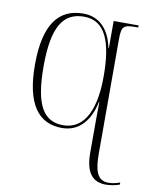

<svg xmlns="http://www.w3.org/2000/svg" viewBox="-87 -611 730 917"><g transform="rotate(10 278.0 -153.0)"><path d="M489 240C513 240 537 235 556 228V218C538 225 518 229 500 229C445 229 431 181 431 99V-451C431 -519 439 -526 505 -526H512V-536H391V-404H389C371 -493 321 -546 243 -546C125 -546 57 -464 57 -266C57 -74 122 10 236 10C320 10 370 -52 389 -143H391C390 -103 390 -34 390 20V103C390 203 428 240 489 240ZM240 -4C142 -4 99 -80 99 -265C99 -458 148 -532 249 -532C352 -532 390 -434 390 -267C390 -72 322 -4 240 -4Z"/></g></svg>

Font: Noto Serif Display SemiCondensed ExtraLight
Style: Regular
Weight: 200
Width: 4
Designer: Monotype Design Team
Foundry: Monotype Imaging Inc.
Version: Version 2.009